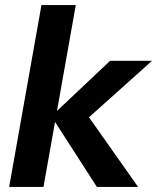

<svg xmlns="http://www.w3.org/2000/svg" viewBox="-20 -735 618 755"><path d="M361 0 182 -278 413 -496H578L291 -239L301 -315L523 0ZM16 0 143 -715H278L151 0Z"/></svg>

Font: DM Sans 28pt
Style: Bold Italic
Weight: 700
Italic angle: -10°
Version: Version 4.004;gftools[0.9.30]